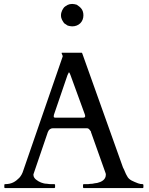

<svg xmlns="http://www.w3.org/2000/svg" viewBox="-20 -956 757 976"><path d="M442 -288C442 -285 443 -284 443 -283L517 -75C518 -72 518 -70 518 -68C518 -42 495 -31 474 -26C466 -25 458 -24 450 -22C442 -22 435 -21 428 -20H406C405 -20 404 -20 403 -18C402 -18 402 -17 402 -16V-4C402 -3 402 -2 403 -2C404 0 405 0 406 0H705C707 0 708 0 708 -2C709 -2 709 -3 709 -4V-15C709 -16 709 -18 708 -18C707 -20 706 -20 705 -20C698 -20 690 -21 682 -24C658 -34 636 -40 626 -61C617 -75 614 -89 605 -105L398 -685C397 -686 396 -687 396 -688H295C294 -688 293 -687 293 -686C293 -684 299 -673 299 -670C299 -669 299 -669 298 -668V-667L99 -91C94 -74 87 -62 78 -52C59 -33 40 -20 6 -20C3 -20 2 -19 2 -16V-4C2 -1 3 0 6 0H256C257 0 258 0 259 -2C260 -2 260 -3 260 -4V-16C260 -17 260 -18 259 -18C258 -20 257 -20 256 -20H243C236 -20 227 -20 218 -22C198 -22 177 -32 166 -41C158 -46 150 -56 150 -66V-70L223 -284C223 -285 224 -286 225 -288C228 -296 237 -304 248 -304H421C434 -304 435 -295 442 -288ZM404 -358H260C257 -358 256 -359 254 -360C254 -361 253 -363 253 -365C253 -366 253 -368 254 -370C254 -372 254 -374 255 -375L323 -574L328 -584C328 -587 330 -588 331 -588C332 -588 335 -584 338 -575L411 -375C412 -373 412 -371 412 -370C413 -369 413 -367 413 -366C413 -361 410 -358 404 -358ZM404 -878C404 -908 388 -920 370 -932C362 -934 355 -936 347 -936C328 -936 317 -928 306 -919C299 -910 290 -896 290 -878C290 -859 299 -849 306 -838L324 -826C332 -824 339 -822 347 -822C380 -822 404 -845 404 -878Z"/></svg>

Font: fbb
Style: Regular
Weight: 400
Designer: David J. Perry, Michael Sharpe
Version: Version 1.045